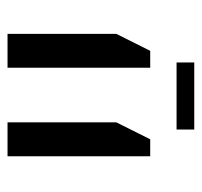

<svg xmlns="http://www.w3.org/2000/svg" viewBox="-33 -599 536 510"><g transform="rotate(-90 235.0 -344.0)"><path d="M310 -213V-592H400V-303L355 -213ZM75 -213V-592H165V-303L120 -213ZM146 -96V-143H324V-96Z"/></g></svg>

Font: Noto Sans Living
Style: Regular
Weight: 400
Designer: Monotype Design Team
Foundry: Monotype Imaging Inc.
Version: Version 2.013; ttfautohint (v1.8.4.7-5d5b)